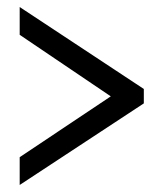

<svg xmlns="http://www.w3.org/2000/svg" viewBox="-20 -631 465 546"><path d="M36 -105V-184L295 -357L36 -532V-611L389 -378V-337Z"/></svg>

Font: Noto Serif Khmer ExtraCondensed ExtraBold
Style: Regular
Weight: 800
Width: 2
Designer: Danh Hong and the Monotype Design Team
Foundry: Monotype Imaging Inc.
Version: Version 2.004; ttfautohint (v1.8.4.7-5d5b)